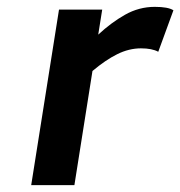

<svg xmlns="http://www.w3.org/2000/svg" viewBox="-20 -540 526 560"><path d="M441.6 -389 485.8 -510C475.5 -516.7 457.4 -520 431.4 -520C400.7 -520 371.8 -512.3 344.7 -497C317.6 -481.7 291.6 -462.3 266.5 -439L278.1 -512H152.1L71 0H197L249.7 -333C275.1 -354.3 299.2 -370.7 322 -382C344.8 -393.3 367.9 -399 391.2 -399C412.5 -399 429.3 -395.7 441.6 -389Z"/></svg>

Font: Fog Sans
Style: It
Weight: 700
Foundry: Intel Corporation
Version: Version 1.00